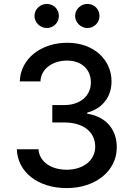

<svg xmlns="http://www.w3.org/2000/svg" viewBox="-20 -957 684 987"><path d="M323.2 9.9C471.6 9.9 580.6 -78.8 580.3 -199.6C580.6 -291.5 524.9 -357.6 428.3 -372.5V-378.2C504.3 -397.7 553.6 -457.4 553.3 -539.1C553.6 -646 465.9 -737.2 326 -737.2C192.5 -737.2 85.2 -656.6 81.7 -538.4H187.9C190.3 -605.1 253.2 -645.6 324.6 -645.6C398.8 -645.6 447.4 -600.5 447.1 -533.4C447.4 -463.1 391 -416.9 310.4 -416.9H248.9V-327.4H310.4C411.2 -327.4 469.5 -276.3 469.5 -203.1C469.5 -132.5 408 -84.5 322.4 -84.5C243.6 -84.5 182.2 -125 177.9 -189.6H66.4C71 -71 176.1 9.9 323.2 9.9ZM157.3 -874.6C157.3 -841.6 186.8 -812.9 220.2 -812.9C255.7 -812.9 282.7 -841.6 282.7 -874.6C282.7 -909.8 255.7 -936.8 220.2 -936.8C186.8 -936.8 157.3 -909.8 157.3 -874.6ZM366.1 -874.6C366.1 -841.6 395.6 -812.9 429 -812.9C464.5 -812.9 491.5 -841.6 491.5 -874.6C491.5 -909.8 464.5 -936.8 429 -936.8C395.6 -936.8 366.1 -909.8 366.1 -874.6Z"/></svg>

Font: Magic Ui Pro Medium
Style: Regular
Weight: 500
Designer: Stefan Endress, Andreas Faust
Version: Version 1.000;FEAKit 1.0